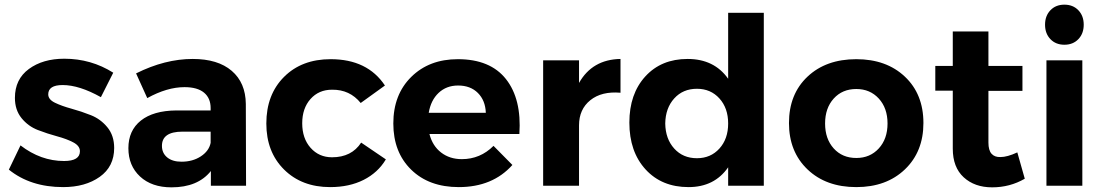

<svg xmlns="http://www.w3.org/2000/svg" viewBox="-20 -797 4739 824"><path d="M18 -69 68 -173Q155 -106 255 -106Q323 -106 323 -148Q323 -171 294.5 -186Q266 -201 225 -212Q184 -223 142.5 -239Q101 -255 72.5 -290Q44 -325 44 -377Q44 -457 104 -501Q164 -545 256 -545Q371 -545 466 -485L413 -380Q320 -432 249 -432Q187 -432 187 -392Q187 -370 216 -356Q245 -342 287 -330.5Q329 -319 370.5 -302.5Q412 -286 441 -250.5Q470 -215 470 -162Q470 -82 408 -38Q346 6 251 6Q111 6 18 -69Z M531 -161Q531 -237 584.5 -279.5Q638 -322 736 -323H884V-333Q884 -376 855.5 -399.5Q827 -423 772 -423Q697 -423 612 -376L564 -482Q688 -544 807 -544Q915 -544 974.5 -493Q1034 -442 1035 -351L1036 0H885V-63Q829 7 716 7Q631 7 581 -39.5Q531 -86 531 -161ZM675 -171Q675 -140 697.5 -121.5Q720 -103 759 -103Q807 -103 842 -126Q877 -149 884 -184V-232H763Q675 -232 675 -171Z M1123 -267Q1123 -391 1199 -467Q1275 -543 1399 -543Q1557 -543 1632 -430L1528 -355Q1481 -413 1405 -412Q1348 -412 1312.5 -372Q1277 -332 1277 -268Q1277 -203 1313 -162.5Q1349 -122 1405 -122Q1489 -122 1530 -185L1636 -113Q1602 -56 1540.5 -25Q1479 6 1397 6Q1275 6 1199 -69.5Q1123 -145 1123 -267Z M1668 -267Q1668 -391 1745 -467Q1822 -543 1945 -543Q2084 -543 2151.5 -457.5Q2219 -372 2209 -222H1823Q1836 -171 1873 -142.5Q1910 -114 1962 -114Q2041 -114 2098 -171L2179 -89Q2094 6 1949 6Q1821 6 1744.5 -69Q1668 -144 1668 -267ZM1820 -313H2065Q2063 -366 2031 -398Q1999 -430 1946 -430Q1896 -430 1862.5 -398.5Q1829 -367 1820 -313Z M2311 0V-538H2465V-441Q2522 -542 2643 -544V-399Q2562 -406 2513.5 -367Q2465 -328 2465 -259V0Z M2681 -271Q2681 -394 2749.5 -469Q2818 -544 2931 -544Q3045 -544 3105 -459V-742H3258V0H3105V-79Q3046 6 2935 6Q2820 6 2750.5 -70Q2681 -146 2681 -271ZM2835 -267Q2836 -201 2873.5 -159.5Q2911 -118 2971 -118Q3030 -118 3067.5 -159.5Q3105 -201 3105 -267Q3105 -333 3067.5 -374.5Q3030 -416 2971 -416Q2911 -416 2873.5 -374.5Q2836 -333 2835 -267Z M3366 -269Q3366 -393 3445.5 -468Q3525 -543 3655 -543Q3784 -543 3863.5 -468Q3943 -393 3943 -269Q3943 -146 3863.5 -70Q3784 6 3655 6Q3525 6 3445.5 -70Q3366 -146 3366 -269ZM3655 -119Q3714 -119 3751.5 -160Q3789 -201 3789 -267Q3789 -333 3751.5 -374Q3714 -415 3655 -415Q3595 -415 3558 -374Q3521 -333 3521 -267Q3521 -201 3558 -160Q3595 -119 3655 -119Z M3994 -408V-514H4069V-662H4222V-514H4368V-407H4222V-185Q4222 -152 4235.5 -137Q4249 -122 4274 -123Q4303 -123 4346 -143L4378 -30Q4314 7 4238 7Q4163 7 4116 -36Q4069 -79 4069 -159V-408Z M4488 -629Q4465 -653 4465 -691Q4465 -729 4488 -753Q4511 -777 4548 -777Q4585 -777 4608 -753Q4631 -729 4631 -691Q4631 -653 4608 -629Q4585 -605 4548 -605Q4511 -605 4488 -629ZM4471 0V-538H4625V0Z"/></svg>

Font: Trueno
Style: SBd
Weight: 600
Designer: Julieta Ulanovsky
Foundry: Julieta Ulanovsky
Version: Version 3.001b